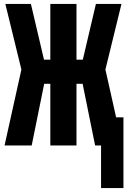

<svg xmlns="http://www.w3.org/2000/svg" viewBox="-20 -734 643 969"><path d="M3 0 88 -383 7 -714H136L202 -433H234V-714H366V-433H398L464 -714H593L512 -383L566 -142H603V215H490V0H460L397 -311H366V0H234V-311H203L140 0Z"/></svg>

Font: Noto Sans Mono ExtraBold
Style: Regular
Weight: 800
Designer: Monotype Design Team
Foundry: Monotype Imaging Inc.
Version: Version 2.014